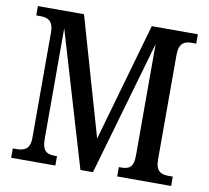

<svg xmlns="http://www.w3.org/2000/svg" viewBox="-79 -802 968 890"><g transform="rotate(10 405.0 -357.0)"><path d="M29 0H237V-44H230C191 -44 167 -53 167 -114V-634L355 0H414L597 -635V-112C597 -55 577 -44 537 -44H528V0H782V-44H763C726 -44 701 -55 701 -111V-603C701 -659 728 -670 760 -670H782V-714H565L406 -157L246 -714H29V-670H49C83 -670 110 -659 110 -604V-109C110 -54 83 -44 44 -44H29Z"/></g></svg>

Font: Noto Serif Ethiopic Condensed Medium
Style: Regular
Weight: 500
Width: 3
Designer: Monotype Design Team
Foundry: Monotype Imaging Inc.
Version: Version 2.102